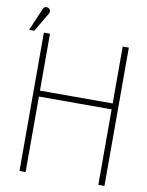

<svg xmlns="http://www.w3.org/2000/svg" viewBox="-125 -893 731 957"><g transform="rotate(10 240.5 -414.0)"><path d="M440 -412H72V-700H41V0H72V-382H440V0H471V-700H440ZM47 -794Q51 -799 52 -805Q53 -811 50.5 -816.5Q48 -822 42 -825Q36 -828 30.5 -827.5Q25 -827 20.5 -823.5Q16 -820 14 -813L-34 -701H-8Z"/></g></svg>

Font: Advent Pro ExtraLight
Style: Regular
Weight: 250
Version: Version 3.000